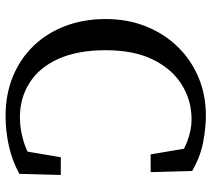

<svg xmlns="http://www.w3.org/2000/svg" viewBox="-54 -670 740 671"><g transform="rotate(90 315.5 -335.0)"><path d="M386 15Q310 15 248 -10.5Q186 -36 141 -82.5Q96 -129 71.5 -193.5Q47 -258 47 -335Q47 -411 72.5 -475Q98 -539 143.5 -586Q189 -633 250.5 -659Q312 -685 385 -685Q426 -685 477 -675.5Q528 -666 578 -637L582 -492H520L495 -640L557 -626V-566Q515 -605 474.5 -620Q434 -635 398 -635Q331 -635 276 -600.5Q221 -566 188.5 -499.5Q156 -433 156 -335Q156 -237 186 -170Q216 -103 269.5 -69Q323 -35 391 -35Q434 -35 479.5 -49.5Q525 -64 567 -99V-44L505 -30L530 -178H592L588 -33Q542 -8 490.5 3.5Q439 15 386 15Z"/></g></svg>

Font: Source Serif 4 Variable
Style: Regular
Weight: 400
Designer: Frank Grießhammer
Foundry: Adobe
Version: Version 4.005;hotconv 1.1.0;makeotfexe 2.6.0